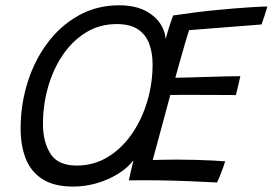

<svg xmlns="http://www.w3.org/2000/svg" viewBox="-20 -680 1031 726"><path d="M257.5 25.5Q184 25.5 140.2 -2.8Q96.5 -31 77.2 -80.5Q58 -130 58 -193.5Q58 -284.5 84.2 -368.2Q110.5 -452 159.8 -517.8Q209 -583.5 277.8 -621.8Q346.5 -660 431.5 -660Q508 -660 554.8 -623.5Q601.5 -587 606.5 -532.5Q614.5 -563 622.5 -586.8Q630.5 -610.5 634.5 -621.5Q724.5 -635 800.5 -642.2Q876.5 -649.5 926.8 -652.5Q977 -655.5 991 -655.5Q985.5 -636 980.5 -621Q975.5 -606 969 -587.5L695 -566Q690.5 -553 683.2 -528.2Q676 -503.5 668 -475.5Q660 -447.5 653.2 -423Q646.5 -398.5 643 -386Q657 -386 690.2 -387Q723.5 -388 763 -389.2Q802.5 -390.5 837.2 -391.2Q872 -392 889 -392L872 -320.5Q864.5 -320.5 840.8 -320.8Q817 -321 785 -321Q753 -321 720 -321.2Q687 -321.5 661 -321.2Q635 -321 624 -321Q608 -261 590.8 -197.8Q573.5 -134.5 557.5 -75Q574.5 -75.5 601.2 -76Q628 -76.5 649 -76.5Q684 -76.5 719.8 -75.5Q755.5 -74.5 785 -73Q814.5 -71.5 831.5 -70Q825.5 -50 815.2 -24.2Q805 1.5 800.5 10Q753.5 7.5 697.8 5.2Q642 3 586 2Q559 1.5 524.5 1.5Q490 1.5 467 2Q471 -16.5 475.5 -35.5Q480 -54.5 484.5 -73.5Q461.5 -44 425 -21.8Q388.5 0.5 345 13Q301.5 25.5 257.5 25.5ZM270 -54Q335 -54 388 -86.5Q441 -119 478.8 -173.8Q516.5 -228.5 536.8 -296.8Q557 -365 557 -436.5Q557 -480 544.2 -514.5Q531.5 -549 501.8 -569Q472 -589 421.5 -589Q356.5 -589 305 -557.2Q253.5 -525.5 217 -471.5Q180.5 -417.5 161.5 -350Q142.5 -282.5 142.5 -211.5Q142.5 -143.5 170.8 -98.8Q199 -54 270 -54Z"/></svg>

Font: Grandstander Light
Style: Italic
Weight: 300
Italic angle: -15°
Designer: Tyler Finck
Foundry: Etcetera Type Co
Version: Version 1.200; ttfautohint (v1.8.3)